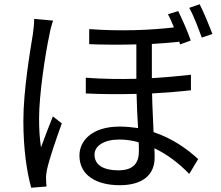

<svg xmlns="http://www.w3.org/2000/svg" viewBox="-20 -838 1040 904"><path d="M141 -749C141 -728 138 -702 135 -679C122 -598 90 -413 90 -268C90 -134 107 -25 127 46L199 40C198 30 197 16 197 6C196 -6 198 -24 201 -38C211 -87 246 -188 271 -257L229 -290C213 -250 189 -189 173 -144C166 -193 164 -233 164 -281C164 -392 193 -584 213 -676C216 -694 224 -725 230 -741ZM634 -127C634 -75 613 -36 537 -36C469 -36 425 -60 425 -110C425 -152 471 -181 541 -181C572 -181 602 -177 633 -168C634 -152 634 -138 634 -127ZM879 -486C824 -480 762 -474 695 -470V-631C741 -634 784 -637 822 -641V-647L828 -629L878 -647C865 -687 837 -749 819 -786L771 -771C780 -754 790 -732 799 -709C690 -696 547 -690 400 -701V-630C477 -627 552 -627 622 -629V-467C545 -465 464 -466 384 -472V-398C463 -394 545 -394 623 -396C624 -344 627 -285 630 -235C602 -239 574 -242 543 -242C413 -242 354 -175 354 -106C354 -12 434 34 544 34C650 34 708 -14 708 -95C708 -108 708 -123 707 -140C766 -112 822 -70 871 -19L913 -89C865 -133 796 -185 703 -216C701 -273 697 -337 696 -398C764 -402 827 -407 879 -413ZM871 -801C892 -764 914 -705 930 -661L980 -678C965 -718 939 -781 920 -818Z"/></svg>

Font: Noto Sans CJK TC Regular
Style: Regular
Weight: 400
Designer: Ryoko NISHIZUKA (kana & ideographs); Paul D. Hunt (Latin, Greek & Cyrillic); Wenlong ZHANG (bopomofo); Sandoll Communica
Foundry: Adobe Systems Incorporated
Version: Version 1.001;PS 1.001;hotconv 1.0.78;makeotf.lib2.5.61930